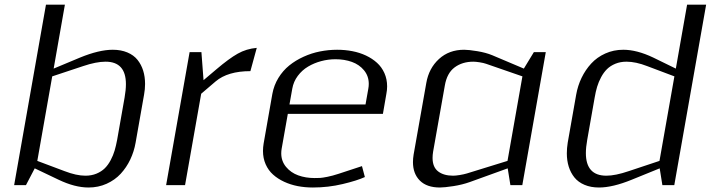

<svg xmlns="http://www.w3.org/2000/svg" viewBox="-20 -812 3117 842"><path d="M132.3 -73.7 93.8 0H42L181.6 -791.5H264.6L215.3 -511.2L331.1 -559.6Q414.6 -593.8 474.6 -593.8Q510.7 -593.8 538.6 -582Q566.4 -570.3 583 -549.6Q599.6 -528.8 607.9 -502.2Q616.2 -475.6 616.2 -443.8Q616.2 -420.9 611.8 -397L574.7 -186.5Q567.9 -147.5 551.3 -112.5Q534.7 -77.6 509.3 -50Q483.9 -22.5 447.5 -6.1Q411.1 10.3 368.2 10.3Q308.1 10.3 236.8 -23.9ZM143.6 -106.4 263.2 -61.5Q314.9 -41.5 354.5 -41.5Q381.3 -41.5 403.1 -50.5Q424.8 -59.6 439.5 -74Q454.1 -88.4 465.3 -109.6Q476.6 -130.9 482.7 -151.9Q488.8 -172.9 493.7 -198.7L526.4 -384.3Q532.2 -417.5 532.2 -442.9Q532.2 -541.5 442.9 -541.5Q401.9 -541.5 344.2 -522L209 -477.1Z M1078.1 -500Q979 -500 925.8 -455.1L862.3 -400.9L791.5 0H708.5L811.5 -583.5H863.3L872.6 -460.4L929.2 -508.3Q984.4 -555.2 1022.5 -576.7Q1060.5 -598.1 1106 -602.1Z M1136.2 -183.1 1174.3 -399.9Q1181.2 -438 1200.9 -470.2Q1220.7 -502.4 1248.5 -524.9Q1276.4 -547.4 1311.3 -563.2Q1346.2 -579.1 1383.3 -586.4Q1420.4 -593.8 1458.5 -593.8Q1493.2 -593.8 1525.1 -587.6Q1557.1 -581.5 1585 -568.4Q1612.8 -555.2 1633.3 -536.6Q1653.8 -518.1 1665.8 -491.5Q1677.7 -464.8 1677.7 -433.1Q1677.7 -417 1674.3 -399.9L1659.2 -312.5H1242.2L1215.3 -160.6Q1213.4 -149.9 1213.4 -139.6Q1213.4 -105.5 1234.4 -80.1Q1255.4 -54.7 1287.8 -43Q1320.3 -31.2 1359.4 -31.2Q1374 -31.2 1383.8 -31.7Q1393.6 -32.2 1415.8 -36.6Q1438 -41 1464.8 -49.8L1567.4 -83.5L1580.1 -35.6Q1546.4 -20 1482.9 -4.9Q1419.4 10.3 1352.1 10.3Q1317.4 10.3 1285.6 4.2Q1253.9 -2 1226.1 -14.9Q1198.2 -27.8 1177.5 -46.4Q1156.7 -64.9 1145 -91.6Q1133.3 -118.2 1133.3 -149.9Q1133.3 -166 1136.2 -183.1ZM1595.2 -422.9Q1597.2 -433.6 1597.2 -444.3Q1597.2 -478.5 1576.4 -503.7Q1555.7 -528.8 1523.2 -540.5Q1490.7 -552.2 1451.2 -552.2Q1419.4 -552.2 1388.4 -543.9Q1357.4 -535.6 1331.1 -520Q1304.7 -504.4 1285.9 -479.2Q1267.1 -454.1 1261.7 -422.9L1249.5 -354H1583Z M2206.5 -73.7 2040.5 -13.7Q2008.3 -2 1968.5 4.2Q1928.7 10.3 1909.2 10.3Q1851.6 10.3 1821.3 -20Q1791 -50.3 1791 -101.1Q1791 -116.7 1793.9 -134.3L1849.6 -448.7Q1860.8 -512.7 1905 -553.2Q1949.2 -593.8 2015.6 -593.8Q2035.2 -593.8 2072.8 -587.6Q2110.4 -581.5 2138.7 -569.8L2277.3 -511.2L2321.3 -583.5H2373.5L2270.5 0H2218.3ZM2271 -477.1 2111.8 -532.2Q2100.6 -536.1 2083.5 -538.8Q2066.4 -541.5 2055.7 -541.5Q2007.3 -541.5 1973.6 -516.4Q1939.9 -491.2 1930.7 -436.5L1879.4 -147Q1877 -132.3 1877 -119.6Q1877 -79.1 1901.4 -60.3Q1925.8 -41.5 1967.3 -41.5Q1978 -41.5 1996.1 -44.4Q2014.2 -47.4 2027.3 -51.3L2205.6 -106.4Z M2873 -73.7 2750.5 -23.9Q2667 10.3 2606.9 10.3Q2570.8 10.3 2543.2 -1.5Q2515.6 -13.2 2499 -33.9Q2482.4 -54.7 2474.1 -81.3Q2465.8 -107.9 2465.8 -139.6Q2465.8 -162.6 2469.7 -186.5L2506.8 -397Q2513.7 -436 2530.5 -470.9Q2547.4 -505.9 2572.8 -533.4Q2598.1 -561 2634.5 -577.4Q2670.9 -593.8 2713.4 -593.8Q2772.9 -593.8 2844.7 -559.6L2943.8 -511.2L2993.2 -791.5H3076.7L2937 0H2884.8ZM2872.1 -106.4 2937.5 -477.1 2818.4 -522Q2768.1 -541.5 2727.5 -541.5Q2700.7 -541.5 2678.7 -532.5Q2656.7 -523.4 2642.1 -509Q2627.4 -494.6 2616.2 -473.6Q2605 -452.6 2598.6 -431.4Q2592.3 -410.2 2587.9 -384.3L2555.2 -198.7Q2549.3 -166 2549.3 -140.6Q2549.3 -41.5 2639.2 -41.5Q2678.7 -41.5 2737.3 -61.5Z"/></svg>

Font: Resagnicto
Style: Italic
Weight: 500
Italic angle: -10°
Version: Version 0.999